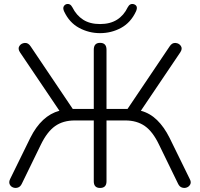

<svg xmlns="http://www.w3.org/2000/svg" viewBox="-20 -924 991 950"><path d="M475 -760Q420 -760 371.5 -786Q323 -812 297 -868Q291 -882 294.5 -890.5Q298 -899 307 -903Q327 -909 338 -888Q358 -848 391.5 -826.5Q425 -805 475 -805Q525 -805 559 -826.5Q593 -848 612 -888Q623 -909 643 -903Q665 -895 653 -868Q627 -812 579 -786Q531 -760 475 -760ZM475 6Q444 6 444 -27V-328H350Q292 -328 252.5 -300Q213 -272 182 -208L88 -15Q81 0 68.5 4Q56 8 44.5 3.5Q33 -1 28 -12Q23 -23 30 -38L130 -242Q185 -352 274 -376L79 -665Q67 -683 76 -696.5Q85 -710 102.5 -711.5Q120 -713 132 -694L340 -385H444V-678Q444 -712 475 -712Q507 -712 507 -678V-385H611L819 -694Q831 -713 848.5 -711.5Q866 -710 875 -696.5Q884 -683 872 -665L677 -376Q722 -364 757 -330Q792 -296 819 -242L919 -38Q927 -23 921.5 -12Q916 -1 904.5 3.5Q893 8 880.5 4Q868 0 861 -15L767 -208Q736 -273 696.5 -300.5Q657 -328 600 -328H507V-27Q507 6 475 6Z"/></svg>

Font: Chiron GoRound TC L
Style: Regular
Weight: 300
Designer: Ryoko NISHIZUKA 西塚涼子 (kana, bopomofo & ideographs); Paul D. Hunt (Latin, Greek & Cyrillic); Sandoll Communications 산돌커뮤니
Foundry: Adobe
Version: Version 1.000;hotconv 1.1.1;makeotfexe 2.6.0